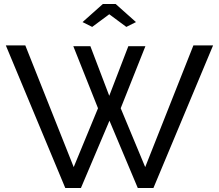

<svg xmlns="http://www.w3.org/2000/svg" viewBox="-20 -936 1089 956"><path d="M391 -826 492 -916H556L657 -826L609 -802L524 -865L439 -802ZM345 -706H430L524 -459L619 -706H704L581 -397L703 -104L943 -710H1041L744 0H666L525 -335L383 0H305L9 -710H106L347 -104L468 -397Z"/></svg>

Font: IngvarSans
Style: Regular
Weight: 500
Version: Version 3.000